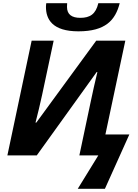

<svg xmlns="http://www.w3.org/2000/svg" viewBox="-20 -967 861 1195"><path d="M468 -772C636 -772 698 -841 725 -947H592C576 -879 540 -856 480 -856C428 -856 397 -876 397 -924C397 -931 397 -936 398 -947H268C267 -940 266 -932 266 -924C266 -848 305 -772 468 -772ZM464 208H633L785 -130H636L760 -714H579L206 -204H201C214 -253 231 -325 242 -376L314 -714H177L26 0H209L582 -519L586 -518C570 -451 557 -394 545 -336L474 0H592Z"/></svg>

Font: Noto Sans
Style: Bold Italic
Weight: 700
Italic angle: -12°
Designer: Monotype Design Team
Foundry: Monotype Imaging Inc.
Version: Version 2.013